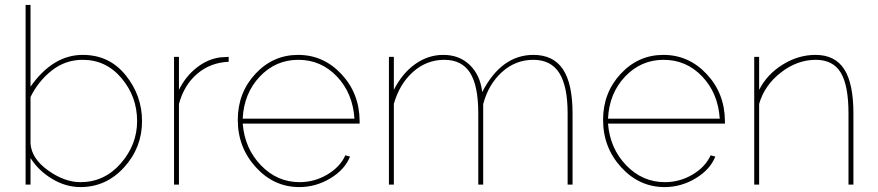

<svg xmlns="http://www.w3.org/2000/svg" viewBox="-20 -750 3565 780"><path d="M104 -108V0H84V-730H104V-398Q195 -527 316 -527Q424 -527 490.5 -444.5Q557 -362 557 -258Q557 -150 484 -70Q411 10 307 10Q247 10 191.5 -23.5Q136 -57 104 -108ZM537 -258Q537 -357 474 -432Q411 -507 316 -507Q246 -507 191 -464Q136 -421 104 -356V-167Q108 -106 175 -58Q242 -10 307 -10Q404 -10 470.5 -86Q537 -162 537 -258Z M909 -499Q835 -496 781.5 -450.5Q728 -405 707 -328V0H687V-519H707V-385Q734 -440 779.5 -475.5Q825 -511 876 -517Q902 -519 909 -519Z M1196 10Q1093 10 1019.5 -70.5Q946 -151 946 -263Q946 -373 1017.5 -450Q1089 -527 1191 -527Q1294 -527 1367 -449Q1440 -371 1441 -259V-248H966Q974 -147 1040 -78.5Q1106 -10 1197 -10Q1257 -10 1309 -40.5Q1361 -71 1383 -119L1402 -114Q1381 -61 1322 -25.5Q1263 10 1196 10ZM966 -268H1420Q1413 -372 1348.5 -439.5Q1284 -507 1192 -507Q1100 -507 1035.5 -439Q971 -371 966 -268Z M2306 0H2286V-289Q2286 -400 2252 -453.5Q2218 -507 2147 -507Q2074 -507 2019 -457Q1964 -407 1943 -327V0H1923V-289Q1923 -402 1889.5 -454.5Q1856 -507 1785 -507Q1713 -507 1658 -458Q1603 -409 1580 -328V0H1560V-519H1580V-385Q1614 -452 1666.5 -489.5Q1719 -527 1781 -527Q1846 -527 1888.5 -486Q1931 -445 1939 -376Q2017 -527 2147 -527Q2228 -527 2267 -468.5Q2306 -410 2306 -289Z M2680 10Q2577 10 2503.5 -70.5Q2430 -151 2430 -263Q2430 -373 2501.5 -450Q2573 -527 2675 -527Q2778 -527 2851 -449Q2924 -371 2925 -259V-248H2450Q2458 -147 2524 -78.5Q2590 -10 2681 -10Q2741 -10 2793 -40.5Q2845 -71 2867 -119L2886 -114Q2865 -61 2806 -25.5Q2747 10 2680 10ZM2450 -268H2904Q2897 -372 2832.5 -439.5Q2768 -507 2676 -507Q2584 -507 2519.5 -439Q2455 -371 2450 -268Z M3447 0H3427V-289Q3427 -403 3395.5 -455Q3364 -507 3294 -507Q3219 -507 3152.5 -455.5Q3086 -404 3064 -328V0H3044V-519H3064V-385Q3096 -448 3159.5 -487.5Q3223 -527 3293 -527Q3372 -527 3409.5 -469Q3447 -411 3447 -289Z"/></svg>

Font: Raleway-v4020 Thin
Style: Regular
Weight: 250
Designer: Matt McInerney, Pablo Impallari, Rodrigo Fuenzalida
Foundry: Matt McInerney, Pablo Impallari, Rodrigo Fuenzalida
Version: Version 4.020;PS 004.020;hotconv 1.0.88;makeotf.lib2.5.64775